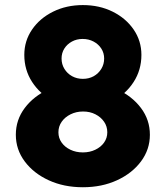

<svg xmlns="http://www.w3.org/2000/svg" viewBox="-20 -748 669 775"><path d="M314.5 7.8Q237.8 7.8 176.8 -20.3Q115.7 -48.3 79.8 -96.4Q43.9 -144.5 43.9 -204.1Q43.9 -264.2 79.8 -312Q115.7 -359.9 176.8 -387.9Q237.8 -416 314.5 -416Q391.1 -416 452.1 -387.9Q513.2 -359.9 549.1 -312Q585 -264.2 585 -204.1Q585 -144.5 549.1 -96.4Q513.2 -48.3 452.1 -20.3Q391.1 7.8 314.5 7.8ZM314.5 -132.8Q342.3 -132.8 364.7 -143.6Q387.2 -154.3 400.1 -172.6Q413.1 -190.9 413.1 -213.9Q413.1 -237.8 400.1 -256.6Q387.2 -275.4 365.2 -286.6Q343.3 -297.9 315.4 -297.9Q287.6 -297.9 264.9 -286.6Q242.2 -275.4 229 -256.6Q215.8 -237.8 215.8 -213.9Q215.8 -190.9 228.8 -172.6Q241.7 -154.3 264.2 -143.6Q286.6 -132.8 314.5 -132.8ZM315.4 -311.5Q248.5 -311.5 194.8 -340.1Q141.1 -368.7 109.6 -417.2Q78.1 -465.8 78.1 -526.4Q78.1 -583 109.4 -628.7Q140.6 -674.3 194.3 -700.9Q248 -727.5 314.5 -727.5Q381.3 -727.5 434.8 -700.9Q488.3 -674.3 519.5 -628.7Q550.8 -583 550.8 -526.4Q550.8 -465.8 519.5 -417.2Q488.3 -368.7 435.1 -340.1Q381.8 -311.5 315.4 -311.5ZM314.5 -429.7Q338.9 -429.7 358.2 -440.4Q377.4 -451.2 388.9 -470Q400.4 -488.8 400.4 -511.7Q400.4 -534.2 388.9 -552Q377.4 -569.8 357.7 -580.3Q337.9 -590.8 313.5 -590.8Q289.6 -590.8 270.3 -580.3Q251 -569.8 239.7 -552Q228.5 -534.2 228.5 -511.7Q228.5 -488.8 240 -470Q251.5 -451.2 271 -440.4Q290.5 -429.7 314.5 -429.7Z"/></svg>

Font: Reddit Sans Black
Style: Regular
Weight: 900
Version: Version 1.014